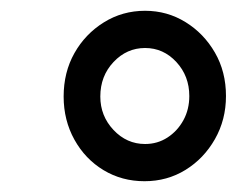

<svg xmlns="http://www.w3.org/2000/svg" viewBox="-20 -744 446 356"><path d="M248 -408Q206 -408 172 -428.5Q138 -449 118 -485Q98 -521 98 -565Q98 -610 118 -645.5Q138 -681 172.5 -702.5Q207 -724 249 -724Q290 -724 324 -703Q358 -682 378.5 -646.5Q399 -611 399 -566Q399 -522 378.5 -486Q358 -450 324 -429Q290 -408 248 -408ZM249 -477Q272 -477 290.5 -489Q309 -501 320 -521Q331 -541 331 -566Q331 -603 307 -629Q283 -655 249 -655Q215 -655 190.5 -629Q166 -603 166 -565Q166 -529 190.5 -503Q215 -477 249 -477Z"/></svg>

Font: Noto Sans Display Medium
Style: Italic
Weight: 500
Italic angle: -12°
Designer: Monotype Design Team
Foundry: Monotype Imaging Inc.
Version: Version 2.003